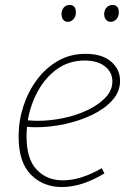

<svg xmlns="http://www.w3.org/2000/svg" viewBox="-20 -747 530 774"><path d="M229 7Q154 7 104.5 -43Q55 -93 55 -197Q55 -259 74 -318Q93 -377 128.5 -425Q164 -473 213.5 -501.5Q263 -530 325 -530Q391 -530 427.5 -499Q464 -468 464 -421Q464 -378 433.5 -343.5Q403 -309 352.5 -284.5Q302 -260 242 -247Q182 -234 124 -234Q114 -234 105.5 -234.5Q97 -235 89 -236Q87 -216 87 -197Q87 -106 128 -63Q169 -20 233 -20Q306 -20 390 -69L401 -48Q310 7 229 7ZM321 -503Q259 -503 211.5 -469.5Q164 -436 133.5 -381Q103 -326 92 -262Q112 -260 133 -260Q183 -260 235.5 -271Q288 -282 332.5 -303Q377 -324 405 -353.5Q433 -383 433 -419Q433 -456 403 -479.5Q373 -503 321 -503ZM253 -659Q242 -659 235 -667.5Q228 -676 228 -690Q228 -706 237 -716.5Q246 -727 260 -727Q286 -727 286 -697Q286 -681 276.5 -670Q267 -659 253 -659ZM426 -659Q415 -659 407.5 -667.5Q400 -676 400 -690Q400 -706 409.5 -716.5Q419 -727 433 -727Q459 -727 459 -697Q459 -681 449.5 -670Q440 -659 426 -659Z"/></svg>

Font: Bitter ExtraLight
Style: Italic
Weight: 200
Italic angle: -9°
Designer: Sol Matas, and Bitter project Authors
Foundry: Sol Matas
Version: Version 2.001